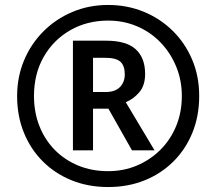

<svg xmlns="http://www.w3.org/2000/svg" viewBox="-20 -744 872 774"><path d="M274 -138V-580H407Q489 -580 527 -545.5Q565 -511 565 -446Q565 -399 541 -371.5Q517 -344 487 -332L603 -138H512L417 -306H355V-138ZM405 -373Q444 -373 463.5 -393Q483 -413 483 -444Q483 -479 465.5 -495Q448 -511 404 -511H355V-373ZM416 10Q336 10 269 -17Q202 -44 152.5 -93.5Q103 -143 76 -210Q49 -277 49 -357Q49 -433 76.5 -499.5Q104 -566 154 -616.5Q204 -667 271 -695.5Q338 -724 416 -724Q492 -724 558.5 -697Q625 -670 675.5 -620.5Q726 -571 754.5 -504Q783 -437 783 -357Q783 -277 756 -210Q729 -143 679.5 -93.5Q630 -44 563 -17Q496 10 416 10ZM416 -54Q478 -54 531.5 -76.5Q585 -99 626 -139.5Q667 -180 690 -235.5Q713 -291 713 -357Q713 -420 690.5 -475Q668 -530 628 -572Q588 -614 533.5 -637.5Q479 -661 416 -661Q331 -661 263 -622Q195 -583 156 -514.5Q117 -446 117 -357Q117 -291 139 -235.5Q161 -180 201 -139.5Q241 -99 295.5 -76.5Q350 -54 416 -54Z"/></svg>

Font: Noto Sans New Tai Lue
Style: Bold
Weight: 700
Version: Version 2.003